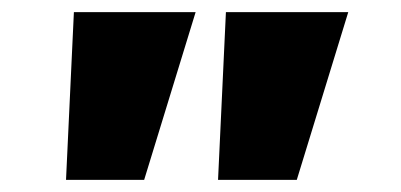

<svg xmlns="http://www.w3.org/2000/svg" viewBox="-20 -720 662 317"><path d="M340 -423 353 -700H555L470 -423ZM89 -423 102 -700H303L218 -423Z"/></svg>

Font: Lexend Giga ExtraBold
Style: Regular
Weight: 800
Designer: Bonnie Shaver-Troup, Thomas Jockin
Foundry: Lexend
Version: Version 1.007